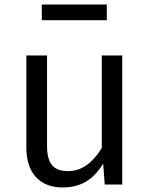

<svg xmlns="http://www.w3.org/2000/svg" viewBox="-20 -812 661 845"><path d="M450 -723V-792H164V-723ZM518 -568H428V-161C392 -102 345 -59 280 -59C216 -59 187 -90 187 -171V-568H96V-161C96 -50 156 13 255 13C338 13 392 -23 434 -92L441 0H518Z"/></svg>

Font: Glow Sans SC Normal Book
Style: Regular
Weight: 500
Designer: Ryoko NISHIZUKA (kana, bopomofo & ideographs); Paul D. Hunt (Latin, Greek & Cyrillic); Sandoll Communications, Soo-young
Version: Version 0.93